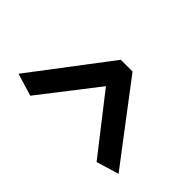

<svg xmlns="http://www.w3.org/2000/svg" viewBox="-139 -551 612 612"><g transform="rotate(-45 167.5 -244.5)"><path d="M305 -271 43 -470 20 -394 212 -245 20 -95 43 -19 305 -218Z"/></g></svg>

Font: Catamaran Medium
Style: Regular
Weight: 500
Designer: Pria Ravichandran
Version: Version 2.000